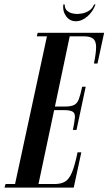

<svg xmlns="http://www.w3.org/2000/svg" viewBox="-83 -847 490 867"><path d="M-62.8 0 -57.8 -16H-15L129 -683H83.2L87.2 -699H387.2L357.2 -560H341.2Q351 -608 351 -634.5Q351 -661 337.9 -672Q324.8 -683 295.5 -683H231.8L165 -365.8H207.8Q237 -365.8 251.2 -372.8Q265.5 -379.8 272.9 -399Q280.2 -418.2 288 -455.2H304L262.5 -260.2H246.2Q254 -298 255.2 -316.9Q256.5 -335.8 245 -342.8Q233.5 -349.8 204.2 -349.8H161.5L90.8 -16H163.5Q192.8 -16 211.2 -27.2Q229.8 -38.5 242.5 -69.8Q255.2 -101 267.2 -159H284.2L250 0ZM341.8 -826.8Q333.8 -807.5 318.2 -798.1Q302.8 -788.8 287.4 -786.2Q272 -783.8 266.2 -783.8Q259.5 -783.8 245.6 -786.2Q231.8 -788.8 220.4 -798.1Q209 -807.5 209.2 -826.8H202.8Q199 -796.5 215.5 -773.8Q232 -751 259 -751Q287.2 -751 312.4 -773.5Q337.5 -796 348.2 -826.8Z"/></svg>

Font: Emberly Black
Style: Italic
Weight: 900
Italic angle: -12°
Designer: Rajesh Rajput
Foundry: Rajesh Rajput
Version: Version 1.000